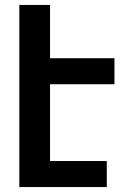

<svg xmlns="http://www.w3.org/2000/svg" viewBox="-20 -755 540 775"><path d="M58 0V-735H182V-520H442V-415H182V-105H411V0Z"/></svg>

Font: Iosevka Extrabold
Style: Regular
Weight: 800
Monospace: yes
Designer: Belleve Invis
Foundry: Belleve Invis
Version: Version 32.5.0; ttfautohint (v1.8.4)